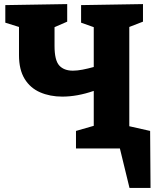

<svg xmlns="http://www.w3.org/2000/svg" viewBox="-20 -727 768 940"><path d="M680 -86V0H352V-86L439 -111V-282Q358 -254 285 -254Q225 -254 176.5 -275Q128 -296 100.5 -341Q73 -386 73 -457V-595L6 -616V-702L309 -707V-621L247 -594V-502Q247 -432 270 -406.5Q293 -381 337 -381Q358 -381 384 -386Q410 -391 439 -399V-594L377 -616V-702L680 -707V-621L613 -595V-109ZM511 -132 715 -86 717 193H614L567 0H511Z"/></svg>

Font: Bitter ExtraBold
Style: Regular
Weight: 800
Designer: Sol Matas, and Bitter project Authors
Foundry: Sol Matas
Version: Version 2.001